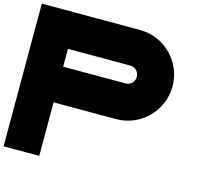

<svg xmlns="http://www.w3.org/2000/svg" viewBox="-135 -950 1370 1300"><g transform="rotate(15 550.0 -300.0)"><path d="M687.5 -800H0V200H250V-175H687.5C860 -175 1000 -315 1000 -487.5C1000 -660 860 -800 687.5 -800ZM687.5 -425H250V-550H687.5C722 -550 750 -522 750 -487.5C750 -453 722 -425 687.5 -425Z"/></g></svg>

Font: Kubos
Style: Regular
Weight: 400
Version: Version 001.000